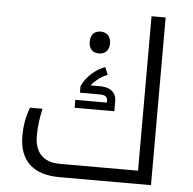

<svg xmlns="http://www.w3.org/2000/svg" viewBox="-53 -813 870 867"><g transform="rotate(5 381.5 -380.0)"><path d="M248 0H663V-760H599V-60H244C167 -60 130 -104 130 -178C130 -218 135 -256 145 -301H88C71 -254 65 -215 65 -172C65 -60 127 0 248 0ZM377 -572C405 -572 423 -590 423 -621C423 -653 404 -671 377 -671C348 -671 331 -654 331 -621C331 -589 348 -572 377 -572ZM289 -318H469V-363C469 -404 441 -425 395 -425H352C369 -447 398 -470 425 -479L411 -513C371 -500 324 -460 307 -417V-388H395C422 -388 432 -381 432 -361V-354H289Z"/></g></svg>

Font: Noto Kufi Arabic Light
Style: Regular
Weight: 300
Designer: Monotype Design Team, David Williams, Khaled Hosny
Foundry: Google LLC
Version: Version 2.109